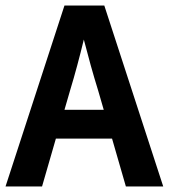

<svg xmlns="http://www.w3.org/2000/svg" viewBox="-22 -674 610 694"><path d="M130 0 180 -173H383L433 0H568L355 -654H211L-2 0ZM231 -346C249 -405 266 -469 281 -531C297 -469 314 -407 333 -346L353 -277H211Z"/></svg>

Font: Source Sans Pro SemBd
Style: Regular
Weight: 700
Designer: Paul D. Hunt
Foundry: Adobe Systems Incorporated
Version: Version 2.020;PS 2.0;hotconv 1.0.86;makeotf.lib2.5.63406